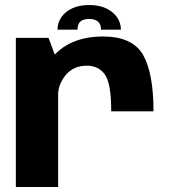

<svg xmlns="http://www.w3.org/2000/svg" viewBox="-20 -743 686 763"><path d="M422 -300.5H590Q590 -453.5 548 -525.8Q506 -598 388.5 -598Q280 -598 213 -540.8Q146 -483.5 146 -399.5L210.5 -361Q210.5 -408.5 241.5 -445.2Q272.5 -482 325.5 -482Q371 -482 396.5 -447.2Q422 -412.5 422 -300.5ZM43 0H211V-490L173 -592.5H43ZM334.5 -723Q295 -723 266.8 -709.8Q238.5 -696.5 223.5 -674.2Q208.5 -652 208.5 -625H288Q288 -638.5 292.5 -648Q297 -657.5 307.2 -662.5Q317.5 -667.5 334.5 -667.5Q350.5 -667.5 361 -662.5Q371.5 -657.5 376.5 -648Q381.5 -638.5 381.5 -625H460.5Q460.5 -652 445.2 -674.2Q430 -696.5 401.8 -709.8Q373.5 -723 334.5 -723Z"/></svg>

Font: Anybody UltraCondensed Thin
Style: Bold
Weight: 700
Version: Version 1.111